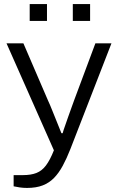

<svg xmlns="http://www.w3.org/2000/svg" viewBox="-20 -739 580 944"><path d="M113 185Q94 185 77 182.5Q60 180 47 177V122H93Q132 122 159 111.5Q186 101 206 74.5Q226 48 245 0L12 -526H95L216 -245Q225 -226 236.5 -197Q248 -168 260.5 -137.5Q273 -107 282 -84H288Q292 -99 299.5 -119.5Q307 -140 315 -164Q323 -188 331.5 -210Q340 -232 346 -250L449 -526H528L326 -6Q308 40 288.5 76Q269 112 245.5 136Q222 160 190 172.5Q158 185 113 185ZM126 -636V-719H211V-636ZM338 -636V-719H423V-636Z"/></svg>

Font: Archivo SemiExpanded Light
Style: Regular
Weight: 300
Width: 6
Designer: Hector Gatti
Foundry: Omnibus-Type
Version: Version 2.001